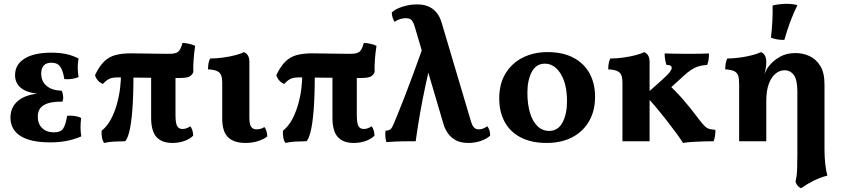

<svg xmlns="http://www.w3.org/2000/svg" viewBox="-20 -740 4417 1006"><path d="M243 6Q139.7 6 87.3 -27.6Q34.8 -61.1 34.8 -123.6Q34.8 -183.5 82.2 -217.7Q129.7 -251.9 222.8 -251.9V-246.9Q138.6 -246.9 98.8 -272.6Q58.9 -298.4 58.9 -346.3Q58.9 -402 108.7 -433Q158.4 -464 249.4 -464Q291.2 -464 325.3 -457Q359.4 -450 391.6 -433.5Q387 -410 387.3 -386Q387.6 -361.9 391.6 -336.3Q376.5 -329.2 355.9 -326.4Q335.4 -323.6 317.1 -325.6Q310.3 -369.4 295.7 -390.4Q281.1 -411.4 249.8 -411.4Q221.6 -411.4 208.7 -396.2Q195.9 -381.1 195.9 -354.9Q195.9 -313.6 224.3 -289.9Q252.6 -266.1 303.4 -264.7Q309.5 -251.4 310.8 -235.5Q312.1 -219.6 307 -207.5Q242 -208.5 209.9 -189.4Q177.9 -170.3 177.9 -128.7Q177.9 -92.4 200.2 -69.5Q222.6 -46.6 263.2 -46.6Q297.8 -46.6 311 -66.5Q324.1 -86.3 331.6 -133.2Q349.8 -135.2 370.4 -132.4Q391 -129.7 405.1 -122Q402 -96.6 402 -72.5Q402 -48.5 406.1 -25.5Q368.3 -9 328.2 -1.5Q288.1 6 243 6Z M519 -300.1Q503.2 -306.3 492.3 -319.3Q481.4 -332.3 477.9 -346.6Q500.5 -393.3 525.5 -417.7Q550.5 -442 584.3 -451.3Q618 -460.5 665.6 -460.5Q678.1 -460.5 701.4 -460Q724.7 -459.5 753.6 -459.3Q782.5 -459 811.9 -458.5Q841.3 -458 866.1 -458Q900.5 -458 913.6 -468.9Q926.8 -479.9 936.3 -515.3Q953.5 -514.3 972.3 -510.2Q991.1 -506.2 1002.7 -499.6Q996.7 -463.2 994.3 -426.6Q991.8 -389.9 992.9 -362.4Q987.3 -348.1 974.3 -339.8Q961.3 -331.4 920.9 -331.4Q822 -331.4 737.9 -332.9Q653.9 -334.4 597.1 -334.4Q579.2 -334.4 566.5 -331.7Q553.7 -328.9 542.8 -321.4Q531.8 -313.9 519 -300.1ZM525.6 9Q517.5 -2.1 514.2 -20.2Q511 -38.3 512.5 -55Q542 -78.5 561.5 -115.7Q581 -152.8 592.8 -195.6Q604.6 -238.5 609.4 -279.6Q614.1 -320.8 614.1 -352.8L679.3 -351.8Q679.3 -234.9 673.2 -160.7Q667.1 -86.5 656.9 -48Q646.7 -9.6 635.5 0Q602.1 0.5 575.3 2Q548.6 3.5 525.6 9ZM883.3 9Q828.3 9 800.1 -21.9Q771.9 -52.8 771.9 -123V-356H899.5V-139.3Q899.5 -94.6 908.2 -79.4Q916.8 -64.2 935.8 -64.2Q957.7 -64.2 977.2 -78.5Q991.3 -59.8 992.2 -29.3Q976.7 -12.9 947.5 -1.9Q918.4 9 883.3 9Z M1265.6 9Q1206.1 9 1175.2 -20.6Q1144.4 -50.3 1144.4 -117.8V-306.2Q1144.4 -329.7 1139.1 -344.7Q1133.8 -359.6 1117.8 -367.4Q1101.8 -375.1 1069.9 -376.7Q1069.9 -391.9 1072.2 -406.6Q1074.4 -421.3 1081 -433.5Q1114.3 -433.5 1149.9 -438.5Q1185.5 -443.5 1214.6 -451.3Q1243.7 -459 1257.8 -467Q1271 -461.9 1278.8 -449.5Q1286.6 -437.1 1286.6 -414.5V-124.1Q1286.6 -89.5 1295.8 -75.9Q1305 -62.2 1324.5 -62.2Q1334 -62.2 1345 -65Q1356 -67.7 1365.4 -74.5Q1379.4 -55.9 1380.4 -25.3Q1364.3 -11.4 1333.5 -1.2Q1302.8 9 1265.6 9Z M1469 -300.1Q1453.2 -306.3 1442.3 -319.3Q1431.4 -332.3 1427.9 -346.6Q1450.5 -393.3 1475.5 -417.7Q1500.5 -442 1534.3 -451.3Q1568 -460.5 1615.6 -460.5Q1628.1 -460.5 1651.4 -460Q1674.7 -459.5 1703.6 -459.3Q1732.5 -459 1761.9 -458.5Q1791.3 -458 1816.1 -458Q1850.5 -458 1863.6 -468.9Q1876.8 -479.9 1886.3 -515.3Q1903.5 -514.3 1922.3 -510.2Q1941.1 -506.2 1952.7 -499.6Q1946.7 -463.2 1944.3 -426.6Q1941.8 -389.9 1942.9 -362.4Q1937.3 -348.1 1924.3 -339.8Q1911.3 -331.4 1870.9 -331.4Q1772 -331.4 1687.9 -332.9Q1603.9 -334.4 1547.1 -334.4Q1529.2 -334.4 1516.5 -331.7Q1503.7 -328.9 1492.8 -321.4Q1481.8 -313.9 1469 -300.1ZM1475.6 9Q1467.5 -2.1 1464.2 -20.2Q1461 -38.3 1462.5 -55Q1492 -78.5 1511.5 -115.7Q1531 -152.8 1542.8 -195.6Q1554.6 -238.5 1559.4 -279.6Q1564.1 -320.8 1564.1 -352.8L1629.3 -351.8Q1629.3 -234.9 1623.2 -160.7Q1617.1 -86.5 1606.9 -48Q1596.7 -9.6 1585.5 0Q1552.1 0.5 1525.3 2Q1498.6 3.5 1475.6 9ZM1833.3 9Q1778.3 9 1750.1 -21.9Q1721.9 -52.8 1721.9 -123V-356H1849.5V-139.3Q1849.5 -94.6 1858.2 -79.4Q1866.8 -64.2 1885.8 -64.2Q1907.7 -64.2 1927.2 -78.5Q1941.3 -59.8 1942.2 -29.3Q1926.7 -12.9 1897.5 -1.9Q1868.4 9 1833.3 9Z M2434.4 9Q2394.7 9 2368.4 -5.1Q2342.1 -19.3 2326.9 -41.5Q2311.6 -63.8 2304.5 -87.2L2151.3 -606.2Q2147.8 -618.1 2139.1 -631.4Q2130.4 -644.8 2105.6 -644.8Q2093.1 -644.8 2077.4 -640.3Q2061.6 -635.9 2047.6 -625.6Q2040.6 -635.1 2036.9 -648.3Q2033.1 -661.5 2032.6 -674.7Q2052.2 -693.2 2089.4 -705.1Q2126.6 -717 2164.8 -717Q2202.5 -717 2228.2 -704.6Q2253.9 -692.2 2270 -670.7Q2286 -649.2 2294 -621.3L2448.3 -101.9Q2450.3 -95.4 2454.3 -85.9Q2458.3 -76.5 2466.7 -69.4Q2475.2 -62.2 2489.6 -62.2Q2498.1 -62.2 2509 -65.7Q2520 -69.1 2533.5 -78.4Q2548 -59.3 2548.5 -29.3Q2529.3 -11.8 2498.7 -1.4Q2468.1 9 2434.4 9ZM2004.5 4.5Q1999.9 -9.7 1999.1 -25.4Q1998.4 -41 2000 -55.2Q2020.1 -56.7 2027.4 -64Q2034.7 -71.3 2043.1 -91.7Q2051.7 -111.8 2066.8 -149.2Q2082 -186.6 2102.8 -239.9Q2123.5 -293.3 2148.3 -360.9Q2173.1 -428.5 2201.6 -508.6L2247 -458.2Q2225.9 -368.8 2210.2 -296Q2194.5 -223.1 2182.1 -153.1Q2169.6 -83 2158 0Q2130.2 0 2091.7 0.5Q2053.2 1 2004.5 4.5Z M2843.7 9Q2764.7 9 2709 -19.7Q2653.3 -48.4 2624.6 -100.9Q2595.8 -153.3 2595.8 -224.3Q2595.8 -301.2 2629 -355.4Q2662.1 -409.7 2719.4 -438.4Q2776.7 -467 2848.4 -467Q2930.4 -467 2985.8 -437Q3041.3 -407 3069.6 -354.5Q3097.9 -302.1 3097.9 -233.2Q3097.9 -160 3066.8 -105.4Q3035.7 -50.9 2978.7 -21Q2921.6 9 2843.7 9ZM2857.5 -54.1Q2903.9 -54.1 2927.4 -98.4Q2950.9 -142.7 2950.9 -210.2Q2950.9 -273.8 2934.8 -317.7Q2918.6 -361.6 2892.6 -384.1Q2866.5 -406.5 2835.8 -406.5Q2788.8 -406.5 2766 -362.9Q2743.3 -319.3 2743.3 -254.2Q2743.3 -195.5 2756.6 -150.1Q2770 -104.7 2795.8 -79.4Q2821.6 -54.1 2857.5 -54.1Z M3694.8 -460Q3694.8 -443.7 3692.8 -428.8Q3690.8 -413.9 3685.2 -399.7Q3661 -398.7 3641.5 -392.9Q3621.9 -387.2 3602.5 -374.7Q3583 -362.2 3558.5 -339.2L3472.6 -260.7L3465.5 -312.7Q3513.1 -271 3555.3 -223.1Q3597.5 -175.1 3643.3 -113.3Q3661.6 -90 3672.7 -79.1Q3683.8 -68.2 3695.9 -64.7Q3708.1 -61.2 3728.5 -59.7Q3728.5 -43.6 3726.4 -28.2Q3724.4 -12.7 3718.8 0Q3694.2 0 3665.4 1Q3636.6 2 3608.7 3.5Q3580.9 5 3558.9 9Q3545.9 -12 3523.2 -42.7Q3500.6 -73.3 3472.9 -109Q3445.2 -144.6 3416 -179.4Q3386.8 -214.1 3360.8 -242.8L3450.1 -322.5Q3478.3 -347.7 3488.9 -361.7Q3499.5 -375.8 3499.5 -383.7Q3499.5 -391.7 3493.3 -395.7Q3487.1 -399.7 3472 -400.2Q3466.9 -415.4 3464.7 -430.1Q3462.4 -444.8 3462.4 -460Q3479.2 -459.5 3502.4 -459Q3525.6 -458.5 3551.5 -458.3Q3577.4 -458 3600.8 -458Q3623.6 -458 3647.8 -458.5Q3672 -459 3694.8 -460ZM3383.6 -295V0H3241.4V-295ZM3354.8 -467Q3368 -461.9 3375.8 -449.5Q3383.6 -437.1 3383.6 -414.5V-276.5H3241.4V-306.2Q3241.4 -329.7 3236.1 -344.7Q3230.8 -359.6 3214.8 -367.4Q3198.8 -375.1 3166.9 -376.7Q3166.9 -391.9 3169.2 -406.6Q3171.4 -421.3 3178 -433.5Q3211.3 -433.5 3246.9 -438.5Q3282.5 -443.5 3311.6 -451.3Q3340.7 -459 3354.8 -467Z M4177.2 246.2Q4165.5 241.1 4158.4 232Q4151.3 222.9 4147.8 211.6Q4151.8 197.2 4153.8 181.7Q4155.8 166.3 4156.8 140.2Q4157.8 114.2 4157.8 69.3V-259.7Q4157.8 -321.8 4139.3 -346.8Q4120.8 -371.8 4090.9 -371.8Q4064.5 -371.8 4042.6 -353.4Q4020.8 -335.1 4007.9 -299.6Q3995 -264.2 3995 -211V0H3852.8V-296.3Q3852.8 -325 3848.3 -341.5Q3843.9 -358.1 3828.4 -366.4Q3812.9 -374.6 3779.9 -376.7Q3779.9 -391.9 3782.2 -406.6Q3784.4 -421.3 3791 -433.5Q3844.5 -434.5 3893.9 -444.7Q3943.3 -455 3966.8 -467Q3980.9 -461.4 3988 -448.6Q3995 -435.7 3995 -412.2Q3995 -400.6 3992.7 -385Q3990.4 -369.5 3985.4 -352.5Q3990.5 -363.3 3996.9 -375.8Q4003.3 -388.3 4014 -399.9Q4035.1 -424.9 4068.5 -443.4Q4102 -462 4147.8 -462Q4187.4 -462 4221.9 -446Q4256.3 -430 4278.2 -394.2Q4300 -358.4 4300 -299V40Q4300 84 4304 119.7Q4308.1 155.5 4315.1 180.1Q4278.5 189.4 4243.4 206.8Q4208.3 224.1 4177.2 246.2ZM4089.7 -531Q4068.4 -530.5 4051.8 -533.6Q4035.2 -536.7 4019.4 -542.8Q4024.5 -583.5 4026.8 -628.5Q4029.1 -673.5 4028.1 -711.4Q4045.8 -715.4 4064.1 -717.7Q4082.3 -720 4100.1 -720Q4133.4 -720 4158 -713Q4136.4 -668.4 4119.8 -623.8Q4103.2 -579.3 4089.7 -531Z"/></svg>

Font: Vollkorn
Style: Regular
Weight: 400
Designer: Friedrich Althausen
Foundry: Friedrich Althausen
Version: Version 5.001